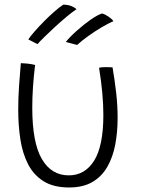

<svg xmlns="http://www.w3.org/2000/svg" viewBox="-20 -806 629 848"><path d="M417.5 -507Q428.5 -509.5 447 -509.5Q454.5 -509.5 463.5 -509.2Q472.5 -509 477 -508.5Q486.5 -454 493 -397Q499.5 -340 499.5 -285.5Q499.5 -223 489 -167.5Q478.5 -112 454 -69.2Q429.5 -26.5 388.2 -2.2Q347 22 285 22Q216.5 22 172.5 -5.5Q128.5 -33 104 -80.8Q79.5 -128.5 70 -190.2Q60.5 -252 60.5 -321Q60.5 -372 64 -424.5Q67.5 -477 72 -527Q77 -527 85.8 -526.2Q94.5 -525.5 102 -525Q111 -524 119.5 -522.5Q128 -521 135 -519Q122.5 -416.5 122.5 -331Q122.5 -176 164.8 -103.8Q207 -31.5 283.5 -31.5Q355.5 -31.5 396 -96.8Q436.5 -162 436.5 -298Q436.5 -390 417.5 -507ZM259.5 -785.5Q280 -785 294.2 -779.5Q308.5 -774 318 -765.5Q296.5 -751 271 -729.5Q245.5 -708 220.5 -685Q195.5 -662 175.5 -642.2Q155.5 -622.5 145.5 -611L105 -632Q114 -645.5 132.5 -666.8Q151 -688 174 -711.2Q197 -734.5 219.8 -754.5Q242.5 -774.5 259.5 -785.5ZM431 -746.5Q445 -742.5 459.8 -732.2Q474.5 -722 481 -712.5Q456.5 -702 427.2 -684.5Q398 -667 369.8 -646.8Q341.5 -626.5 320.5 -607.5L270.5 -620.5Q288.5 -643 318.8 -670Q349 -697 380 -718.8Q411 -740.5 431 -746.5Z"/></svg>

Font: Grandstander ExtraLight
Style: Regular
Weight: 200
Designer: Tyler Finck
Foundry: Etcetera Type Co
Version: Version 1.200; ttfautohint (v1.8.3)